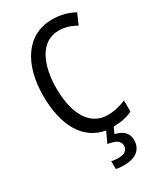

<svg xmlns="http://www.w3.org/2000/svg" viewBox="-235 -813 972 1141"><g transform="rotate(-30 251.0 -242.5)"><path d="M390 138C390 91 358 62 306 51L324 10C377 9 418 0 455 -18V-94C416 -78 375 -67 329 -67C211 -67 143 -177 143 -357C143 -519 202 -648 325 -648C370 -648 410 -634 444 -614L476 -687C431 -712 379 -725 324 -725C145 -725 53 -565 53 -358C53 -149 133 -16 274 7L240 81C289 88 321 103 321 138C321 168 299 186 255 186C238 186 221 184 209 180V234C221 238 240 240 263 240C344 240 390 204 390 138Z"/></g></svg>

Font: Noto Sans Gujarati Condensed
Style: Regular
Weight: 400
Width: 3
Designer: Jelle Bosma - Monotype Design Team, Universal Thirst
Foundry: Monotype Imaging Inc.
Version: Version 2.106